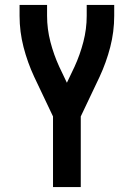

<svg xmlns="http://www.w3.org/2000/svg" viewBox="-20 -755 540 775"><path d="M194 0V-285L118 -445Q91 -503 75 -565Q59 -627 59 -691V-735H170V-691Q170 -638 183.5 -586Q197 -534 219 -486L250 -421L281 -486Q303 -534 316.5 -586Q330 -638 330 -691V-735H441V-691Q441 -627 425 -565Q409 -503 382 -445L306 -285V0Z"/></svg>

Font: Iosevka Julsh Curly
Style: Bold
Weight: 700
Designer: Belleve Invis
Foundry: Belleve Invis
Version: Version 15.0.2; ttfautohint (v1.8.4)